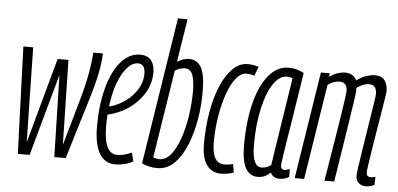

<svg xmlns="http://www.w3.org/2000/svg" viewBox="-51 -842 1980 954"><g transform="rotate(5 939.0 -365.0)"><path d="M305 0H248L238 -409Q210 -307 181.5 -204.5Q153 -102 125 0H66L47 -534H96L105 -61Q135 -168 163.5 -274Q192 -380 222 -487H276L285 -64Q310 -152 328 -214.5Q346 -277 358 -321.5Q370 -366 377 -400Q384 -434 388.5 -465.5Q393 -497 396 -534H444Q442 -496 436.5 -462.5Q431 -429 421.5 -390.5Q412 -352 396.5 -301Q381 -250 358.5 -177Q336 -104 305 0Z M641 -13Q623 -2 598.5 4Q574 10 553 10Q499 10 472.5 -36.5Q446 -83 446 -170Q446 -277 468.5 -361.5Q491 -446 532.5 -495Q574 -544 630 -544Q667 -544 684.5 -521Q702 -498 702 -462Q702 -397 663 -343Q624 -289 565 -259Q531 -242 493 -233Q491 -206 491 -177Q491 -38 558 -38Q593 -38 630 -56ZM622 -500Q594 -500 568.5 -471.5Q543 -443 524 -392.5Q505 -342 497 -274Q528 -281 558 -299Q602 -324 630 -365Q658 -406 658 -452Q658 -500 622 -500Z M848 -740 814 -525Q829 -534 843.5 -539Q858 -544 874 -544Q914 -544 934 -508Q954 -472 954 -392Q955 -322 943 -251Q931 -180 907 -121Q883 -62 847 -26Q811 10 762 10Q739 10 720.5 5.5Q702 1 685 -7L800 -740ZM856 -496Q846 -496 831 -491.5Q816 -487 807 -480L738 -42Q751 -35 768 -35Q801 -35 826 -66Q851 -97 869 -148.5Q887 -200 896.5 -262.5Q906 -325 906 -388Q906 -435 895.5 -465.5Q885 -496 856 -496Z M1079 10Q1033 10 1008 -26Q983 -62 983 -129Q983 -214 996 -289Q1009 -364 1033.5 -421.5Q1058 -479 1091.5 -511.5Q1125 -544 1166 -544Q1192 -544 1220 -535L1203 -489Q1185 -496 1163 -496Q1136 -496 1112 -466.5Q1088 -437 1070 -386.5Q1052 -336 1041.5 -272.5Q1031 -209 1031 -142Q1031 -37 1092 -37Q1116 -37 1136 -43L1143 -1Q1114 10 1079 10Z M1371 10Q1339 10 1327 -17Q1314 -5 1299 2.5Q1284 10 1263 10Q1182 10 1182 -138Q1182 -259 1205 -350.5Q1228 -442 1270.5 -493Q1313 -544 1370 -544Q1391 -544 1410.5 -538.5Q1430 -533 1446 -524Q1426 -394 1412.5 -309.5Q1399 -225 1391 -175.5Q1383 -126 1379.5 -101.5Q1376 -77 1375 -68.5Q1374 -60 1374 -58Q1374 -36 1393 -36Q1403 -36 1419 -43V-3Q1397 10 1371 10ZM1325 -54 1393 -492Q1382 -499 1365 -499Q1328 -499 1298 -455Q1268 -411 1249.5 -331.5Q1231 -252 1231 -145Q1231 -38 1278 -38Q1304 -38 1325 -54Z M1802 10Q1781 10 1766.5 -3Q1752 -16 1752 -39Q1752 -49 1756.5 -81Q1761 -113 1768 -157.5Q1775 -202 1782.5 -250.5Q1790 -299 1797 -342.5Q1804 -386 1808.5 -415.5Q1813 -445 1813 -451Q1813 -470 1805 -483.5Q1797 -497 1776 -497Q1759 -497 1742.5 -490Q1726 -483 1713 -473Q1714 -465 1714 -457Q1713 -444 1707.5 -408Q1702 -372 1694.5 -322Q1687 -272 1678.5 -218.5Q1670 -165 1662.5 -117.5Q1655 -70 1650 -38Q1645 -6 1644 0H1595Q1597 -8 1602.5 -42Q1608 -76 1616 -125.5Q1624 -175 1633 -229Q1642 -283 1649.5 -331.5Q1657 -380 1661.5 -413.5Q1666 -447 1666 -455Q1666 -473 1657 -485Q1648 -497 1629 -497Q1597 -497 1569 -475L1494 0H1447L1531 -534H1576L1572 -516Q1614 -544 1651 -544Q1693 -544 1709 -510Q1734 -529 1758 -536.5Q1782 -544 1800 -544Q1834 -544 1849 -523.5Q1864 -503 1864 -472Q1864 -465 1859.5 -434.5Q1855 -404 1847.5 -360Q1840 -316 1832 -267Q1824 -218 1817 -173.5Q1810 -129 1805.5 -98Q1801 -67 1801 -60Q1801 -37 1824 -37Q1828 -37 1833.5 -38Q1839 -39 1846 -42L1845 -1Q1834 5 1823 7.5Q1812 10 1802 10Z"/></g></svg>

Font: Georama ExtraCondensed Light
Style: Italic
Weight: 300
Width: 2
Italic angle: -9°
Designer: Jean-Baptiste Levee
Foundry: Production Type
Version: Version 1.000